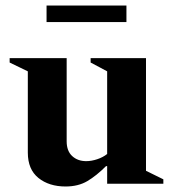

<svg xmlns="http://www.w3.org/2000/svg" viewBox="-20 -667 630 697"><path d="M218 10Q158 10 119.5 -21Q81 -52 81 -113V-408L15 -440V-456H222V-154Q222 -119 242 -100.5Q262 -82 293 -82Q312 -82 333 -89Q354 -96 369 -108V-408L309 -440V-456H510V-47L573 -16V0H369V-64H365Q330 -29 297 -9.5Q264 10 218 10ZM149 -587V-647H439V-587Z"/></svg>

Font: Spectral
Style: Bold
Weight: 700
Designer: Jean-Baptiste Levee
Foundry: Production Type
Version: Version 2.001